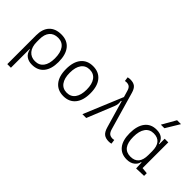

<svg xmlns="http://www.w3.org/2000/svg" viewBox="-46 -1503 2435 2435"><g transform="rotate(45 1172.0 -285.0)"><path d="M314.9 9.8Q253.9 9.8 213.1 -20Q172.4 -49.8 160.6 -109.9H154.8V224.6H89.8V-292Q89.8 -405.8 147 -466.6Q204.1 -527.3 310.5 -527.3Q417 -527.3 474.1 -456.5Q531.2 -385.7 531.2 -253.9Q531.2 -127.4 474.9 -58.8Q418.5 9.8 314.9 9.8ZM154.8 -240.7Q154.8 -149.4 197 -99.4Q239.3 -49.3 311.5 -49.3Q385.7 -49.3 425.8 -102.3Q465.8 -155.3 465.8 -253.9Q465.8 -357.4 425.5 -412.8Q385.3 -468.3 310.5 -468.3Q235.8 -468.3 195.3 -421.4Q154.8 -374.5 154.8 -287.6Z M878.9 9.8Q775.4 9.8 717.8 -60.5Q660.2 -130.9 660.2 -258.8Q660.2 -387.2 717.8 -457.3Q775.4 -527.3 878.9 -527.3Q982.4 -527.3 1040 -457.3Q1097.7 -387.2 1097.7 -258.8Q1097.7 -130.9 1040 -60.5Q982.4 9.8 878.9 9.8ZM878.9 -51.3Q951.7 -51.3 991.2 -105.5Q1030.8 -159.7 1030.8 -258.8Q1030.8 -357.9 991.2 -412.1Q951.7 -466.3 878.9 -466.3Q806.6 -466.3 766.8 -412.1Q727.1 -357.9 727.1 -258.8Q727.1 -159.7 766.8 -105.5Q806.6 -51.3 878.9 -51.3Z M1693.4 9.8Q1636.7 9.8 1604.2 -15.9Q1571.8 -41.5 1553.2 -106.4L1447.8 -469.2L1438.5 -466.3Q1441.9 -446.3 1441.9 -428.7Q1441.9 -419.4 1440.9 -411.1Q1438 -387.2 1427.2 -360.4L1280.8 0H1212.4L1431.2 -526.4L1406.2 -611.8Q1395 -650.9 1375.5 -666.5Q1356 -682.1 1321.8 -682.1Q1312 -682.1 1295.9 -679.2L1287.6 -736.3Q1309.1 -742.2 1331.5 -742.2Q1386.2 -742.2 1417 -718.5Q1447.8 -694.8 1464.8 -634.8L1609.9 -130.4Q1622.6 -85.9 1643.8 -68.1Q1665 -50.3 1703.1 -50.3Q1714.4 -50.3 1729.5 -54.2L1737.3 3.9Q1715.8 9.8 1693.4 9.8Z M2014.2 9.8Q1915 9.8 1860.6 -58.3Q1806.2 -126.5 1806.2 -253.9Q1806.2 -384.3 1861.1 -455.8Q1916 -527.3 2016.6 -527.3Q2081.5 -527.3 2118.2 -498.8Q2154.8 -470.2 2164.1 -420.4H2170.4V-517.6H2235.4V-56.2L2318.8 -47.9V0L2180.7 4.9L2175.8 -97.2H2168.5Q2160.6 -52.7 2120.4 -21.5Q2080.1 9.8 2014.2 9.8ZM2170.4 -226.1V-291.5Q2170.4 -468.3 2024.9 -468.3Q1951.2 -468.3 1911.4 -412.1Q1871.6 -356 1871.6 -253.9Q1871.6 -49.3 2023.9 -49.3Q2170.4 -49.3 2170.4 -226.1ZM2009.8 -609.4 2115.7 -794.9H2186L2073.7 -609.4Z"/></g></svg>

Font: CaskaydiaCove NFP Light
Style: Regular
Weight: 300
Designer: Aaron Bell
Foundry: Saja Typeworks
Version: Version 2111.001; VTT 6.35;Nerd Fonts 3.1.1